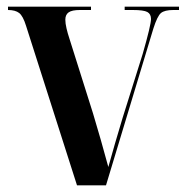

<svg xmlns="http://www.w3.org/2000/svg" viewBox="-20 -556 557 576"><path d="M58 -479Q49 -508 37.5 -517Q26 -526 4 -526V-536H253V-526H220Q196 -526 186 -519Q176 -512 176 -497Q176 -486 179.5 -471Q183 -456 188 -441L259 -216Q270 -180 282.5 -136Q295 -92 305 -55Q315 -91 325 -125.5Q335 -160 348 -203L408 -394Q433 -481 433 -499Q433 -514 422 -520Q411 -526 378 -526H354V-536H517V-526H500Q474 -526 463 -517Q452 -508 440 -470L298 0H211Z"/></svg>

Font: Noto Serif Display Condensed SemiBold
Style: Regular
Weight: 600
Width: 3
Designer: Monotype Design Team
Foundry: Monotype Imaging Inc.
Version: Version 2.009